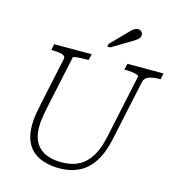

<svg xmlns="http://www.w3.org/2000/svg" viewBox="-133 -1046 1085 1177"><g transform="rotate(15 409.0 -457.5)"><path d="M189 -352Q180 -311 175 -283Q170 -255 168 -235Q166 -215 166 -196Q166 -151 179 -118Q192 -85 216.5 -64Q241 -43 275.5 -32.5Q310 -22 354 -22Q417 -22 462.5 -45.5Q508 -69 539 -119Q570 -169 586 -248L672 -651Q673 -657 660 -661.5Q647 -666 627.5 -668.5Q608 -671 589 -671H580L589 -710H818L810 -671H799Q762 -671 736 -661.5Q710 -652 704 -626L622 -242Q603 -151 565.5 -93.5Q528 -36 474 -9.5Q420 17 352 17Q298 17 255 4Q212 -9 182 -35Q152 -61 136.5 -101Q121 -141 121 -195Q121 -212 122.5 -232Q124 -252 129.5 -281Q135 -310 144 -354L204 -635Q208 -650 198 -657.5Q188 -665 170 -668Q152 -671 127 -671H116L124 -710H362L353 -671H344Q325 -671 304.5 -670Q284 -669 270 -667Q256 -665 255 -661ZM536 -890Q549 -903 558 -912.5Q567 -922 577 -927Q587 -932 598 -932Q613 -932 620.5 -923Q628 -914 628 -903Q628 -892 622.5 -884Q617 -876 606 -868Q595 -860 578 -850L461 -780H442L446 -798Z"/></g></svg>

Font: Roboto Serif Thin
Style: Italic
Weight: 250
Italic angle: -10°
Version: Version 1.007